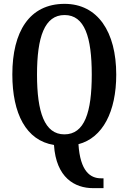

<svg xmlns="http://www.w3.org/2000/svg" viewBox="-20 -745 668 996"><path d="M463 231H517V180H504C448 180 396 143 387 3C513 -30 583 -166 583 -358C583 -580 487 -725 315 -725C132 -725 44 -580 44 -359C44 -156 115 -16 260 7C271 177 368 231 463 231ZM314 -48C211 -48 172 -163 172 -358C172 -553 211 -667 315 -667C419 -667 456 -553 456 -358C456 -163 419 -48 314 -48Z"/></svg>

Font: Noto Serif Sinhala ExtraCondensed SemiBold
Style: Regular
Weight: 600
Width: 2
Designer: Jelle Bosma - Monotype Design Team
Foundry: Monotype Imaging Inc.
Version: Version 2.007